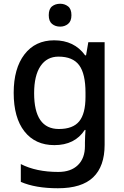

<svg xmlns="http://www.w3.org/2000/svg" viewBox="-20 -764 660 1024"><path d="M269 -549Q376 -549 434 -469H439L451 -539H538V8Q538 123 477 181.5Q416 240 289 240Q169 240 91 206V111Q132 132 182 142.5Q232 153 291 153Q358 153 395.5 116.5Q433 80 433 15V-4Q433 -16 434 -38Q435 -60 436 -71H432Q379 10 270 10Q168 10 110.5 -63Q53 -136 53 -269Q53 -399 110.5 -474Q168 -549 269 -549ZM292 -462Q230 -462 196 -411.5Q162 -361 162 -267Q162 -76 294 -76Q369 -76 402.5 -117Q436 -158 436 -248V-269Q436 -371 402 -416.5Q368 -462 292 -462ZM301 -744Q325 -744 343 -730Q361 -716 361 -683Q361 -651 343 -636.5Q325 -622 301 -622Q275 -622 257.5 -636.5Q240 -651 240 -683Q240 -716 257.5 -730Q275 -744 301 -744Z"/></svg>

Font: Noto Sans Lao Medium
Style: Regular
Weight: 500
Designer: Monotype Design Team
Foundry: Monotype Imaging Inc.
Version: Version 2.003; ttfautohint (v1.8.4.7-5d5b)